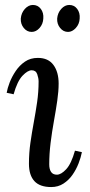

<svg xmlns="http://www.w3.org/2000/svg" viewBox="-20 -745 364 776"><path d="M133 -511Q175 -511 196 -482.5Q217 -454 217 -407Q217 -377 211.5 -338.5Q206 -300 198 -256Q190 -212 184.5 -167.5Q179 -123 179 -81Q179 -61 186.5 -50Q194 -39 210 -39Q227 -39 247.5 -61Q268 -83 283 -136L311 -130Q307 -109 297.5 -84.5Q288 -60 273 -38.5Q258 -17 236.5 -3Q215 11 187 11Q141 11 119 -13Q97 -37 97 -83Q97 -127 103 -168.5Q109 -210 116.5 -250.5Q124 -291 130 -332Q136 -373 136 -416Q136 -429 130.5 -445Q125 -461 108 -461Q92 -461 71 -439Q50 -417 35 -364L7 -370Q10 -388 19 -411.5Q28 -435 43.5 -458Q59 -481 81 -496Q103 -511 133 -511ZM255 -616Q236 -616 223 -632Q210 -648 211 -670Q213 -693 227.5 -709Q242 -725 260 -725Q280 -725 292 -709Q304 -693 302 -670Q301 -648 286.5 -632Q272 -616 255 -616ZM108 -616Q89 -616 76 -632Q63 -648 64 -670Q66 -693 80.5 -709Q95 -725 113 -725Q133 -725 145 -709Q157 -693 155 -670Q154 -648 140 -632Q126 -616 108 -616Z"/></svg>

Font: Lora Italic
Style: Italic
Weight: 400
Italic angle: -3°
Designer: Olga Karpushina, Alexei Vanyashin (Cyrillic)
Foundry: Cyreal
Version: Version 2.210; ttfautohint (v1.8.1.43-b0c9)